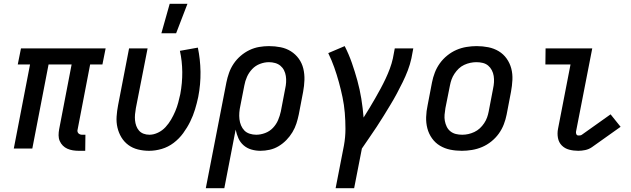

<svg xmlns="http://www.w3.org/2000/svg" viewBox="-20 -786 3340 1016"><path d="M431 12H397Q381 12 365.5 9.5Q350 7 336.5 1Q323 -5 312.5 -15.5Q302 -26 296 -40Q290 -54 290 -70Q290 -86 293 -102L359 -445H237L151 0H53L139 -445H74L91 -530H539L522 -445H457L391 -102Q389 -96 390 -90.5Q391 -85 394.5 -81Q398 -77 403.5 -75Q409 -73 414 -73H432Z M769 12Q739 12 710.5 5Q682 -2 659.5 -18.5Q637 -35 622.5 -59Q608 -83 601.5 -111Q595 -139 597 -169Q599 -199 605 -230L663 -530H761L699 -214Q696 -197 694.5 -181Q693 -165 694.5 -149.5Q696 -134 701 -120Q706 -106 715.5 -95Q725 -84 739.5 -78.5Q754 -73 771 -73Q793 -73 816 -84Q839 -95 856 -113.5Q873 -132 885.5 -153.5Q898 -175 907.5 -197.5Q917 -220 923 -242.5Q929 -265 934 -288Q945 -347 944.5 -405Q944 -463 932 -517L1027 -534Q1040 -472 1041 -406Q1042 -340 1029 -273Q1022 -240 1012 -207Q1002 -174 986.5 -142.5Q971 -111 949.5 -81.5Q928 -52 899 -30Q870 -8 836 2Q802 12 769 12ZM834 -610 878 -766H972L912 -610Z M1069 210 1178 -350Q1183 -375 1192 -400.5Q1201 -426 1216.5 -449Q1232 -472 1253.5 -490.5Q1275 -509 1300 -521Q1325 -533 1351.5 -537.5Q1378 -542 1403 -542Q1435 -542 1465 -536Q1495 -530 1519.5 -514.5Q1544 -499 1561 -475.5Q1578 -452 1585 -423Q1592 -394 1591 -363Q1590 -332 1584 -300L1561 -180Q1556 -156 1548.5 -132.5Q1541 -109 1527.5 -86.5Q1514 -64 1495.5 -45Q1477 -26 1454.5 -12.5Q1432 1 1407 6.5Q1382 12 1358 12Q1333 12 1309.5 5Q1286 -2 1268.5 -17.5Q1251 -33 1241.5 -54.5Q1232 -76 1227 -100L1167 210ZM1336 -73Q1359 -73 1383 -82Q1407 -91 1424.5 -109.5Q1442 -128 1451.5 -150.5Q1461 -173 1466 -196L1489 -316Q1493 -333 1494 -350.5Q1495 -368 1492.5 -384Q1490 -400 1483 -414Q1476 -428 1464 -438Q1452 -448 1436 -452.5Q1420 -457 1403 -457Q1380 -457 1356 -448Q1332 -439 1314.5 -420.5Q1297 -402 1287 -379.5Q1277 -357 1273 -334L1252 -227Q1248 -209 1246.5 -191Q1245 -173 1247 -155.5Q1249 -138 1255.5 -122.5Q1262 -107 1273 -95.5Q1284 -84 1301 -78.5Q1318 -73 1336 -73Z M1756 210 1800 -16Q1808 -60 1808 -103.5Q1808 -147 1804.5 -189Q1801 -231 1792.5 -271.5Q1784 -312 1773 -352Q1762 -392 1748.5 -430Q1735 -468 1717 -505L1804 -542Q1826 -499 1842 -453Q1858 -407 1871 -360Q1884 -313 1892 -263.5Q1900 -214 1904 -164Q1920 -189 1935 -214Q1950 -239 1965 -265Q1980 -291 1994 -317Q2008 -343 2020.5 -369.5Q2033 -396 2043 -423Q2053 -450 2059 -477L2069 -530H2167L2157 -477Q2150 -445 2138 -413.5Q2126 -382 2111 -351.5Q2096 -321 2080 -291Q2064 -261 2046 -231.5Q2028 -202 2010 -172.5Q1992 -143 1973 -114.5Q1954 -86 1934 -57Q1914 -28 1895 0L1854 210Z M2424 12Q2392 12 2362.5 6Q2333 0 2308 -15Q2283 -30 2266 -54Q2249 -78 2241.5 -106.5Q2234 -135 2235 -166.5Q2236 -198 2243 -230L2266 -350Q2271 -376 2281 -402Q2291 -428 2307.5 -451Q2324 -474 2347 -492.5Q2370 -511 2395.5 -522Q2421 -533 2448.5 -537.5Q2476 -542 2502 -542Q2534 -542 2564 -536Q2594 -530 2619 -515Q2644 -500 2661 -476Q2678 -452 2685.5 -423.5Q2693 -395 2691.5 -363.5Q2690 -332 2684 -300L2661 -180Q2656 -154 2646 -128Q2636 -102 2619.5 -79Q2603 -56 2580 -37.5Q2557 -19 2531 -8Q2505 3 2477.5 7.5Q2450 12 2424 12ZM2426 -73Q2442 -73 2458 -76.5Q2474 -80 2490 -87.5Q2506 -95 2519 -107Q2532 -119 2542 -134Q2552 -149 2557.5 -164.5Q2563 -180 2566 -196L2589 -316Q2593 -334 2594 -351Q2595 -368 2592.5 -384Q2590 -400 2582.5 -414.5Q2575 -429 2563 -439Q2551 -449 2535 -453Q2519 -457 2501 -457Q2485 -457 2468.5 -453.5Q2452 -450 2436 -442.5Q2420 -435 2407.5 -423Q2395 -411 2385 -396Q2375 -381 2369.5 -365.5Q2364 -350 2361 -334L2337 -214Q2334 -196 2332.5 -179Q2331 -162 2334 -146Q2337 -130 2344 -115.5Q2351 -101 2363.5 -91Q2376 -81 2392 -77Q2408 -73 2426 -73Z M3040 12Q3015 12 2992 6Q2969 0 2953 -16Q2937 -32 2932.5 -56Q2928 -80 2933 -105L2999 -445H2866L2867 -530H3114L3028 -89Q3027 -82 3030 -75.5Q3033 -69 3041 -69Q3045 -69 3050 -69.5Q3055 -70 3059 -73L3211 -181L3264 -115L3112 -7Q3096 4 3077 8Q3058 12 3040 12Z"/></svg>

Font: Lode Dark
Style: Bold Italic
Weight: 700
Italic angle: -11°
Monospace: yes
Designer: Belleve Invis
Foundry: Belleve Invis
Version: Version 29.2.0; ttfautohint (v1.8.3)